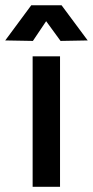

<svg xmlns="http://www.w3.org/2000/svg" viewBox="-68 -716 356 736"><path d="M57.1 -500H162.1V0H57.1ZM-47.9 -561 51.8 -695.8H168L268.1 -561L164.1 -559.1L108.9 -634.8L58.1 -559.1Z"/></svg>

Font: Apfel Grotezk Mittel
Style: Regular
Weight: 500
Designer: Luigi Gorlero
Foundry: © 2023, Luigi Gorlero & Collletttivo
Version: Version 2.000;Glyphs 3.2 (3217)